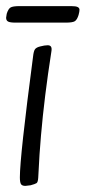

<svg xmlns="http://www.w3.org/2000/svg" viewBox="-31 -601 280 628"><path d="M94 -19Q98 -102 103 -157Q114 -285 137 -432Q139 -443 136 -448Q133 -453 125 -453Q115 -453 100 -449Q88 -446 83.5 -440Q79 -434 77 -415Q34 -89 34 -21Q34 -5 37.5 1Q41 7 52 7Q55 7 69 5Q84 1 88.5 -2Q93 -5 94 -19ZM-11 -543 -9 -556Q-4 -572 3.5 -576.5Q11 -581 33 -581H202Q217 -581 223 -578Q229 -575 229 -569Q229 -563 226 -552Q221 -536 213.5 -531.5Q206 -527 184 -527H20Q2 -527 -4.5 -530.5Q-11 -534 -11 -543Z"/></svg>

Font: Farsan
Style: Regular
Weight: 400
Version: Version 1.001g;PS 1.001;hotconv 1.0.86;makeotf.lib2.5.63406 